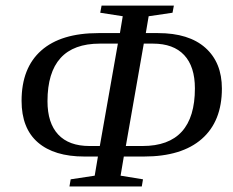

<svg xmlns="http://www.w3.org/2000/svg" viewBox="-20 -675 844 695"><path d="M496.1 -146.5Q685.5 -146.5 685.5 -355Q685.5 -434.1 646.7 -475.6Q607.9 -517.1 533.7 -517.1H500.5L435.5 -146.5ZM341.3 -517.1Q151.9 -517.1 151.9 -308.6Q151.9 -229.5 190.7 -188Q229.5 -146.5 303.7 -146.5H341.3L406.7 -517.1ZM334.5 -108.4H285.2Q176.3 -108.4 117.2 -159.4Q58.1 -210.4 58.1 -310.1Q58.1 -429.2 129.4 -492.2Q200.7 -555.2 336.4 -555.2H414.1L424.3 -616.2L342.8 -628.9L347.7 -654.8H609.4L604.5 -628.9L518.1 -616.2L507.8 -555.2H552.2Q663.6 -555.2 723.4 -502Q783.2 -448.7 783.2 -354.5Q783.2 -235.8 710.4 -172.1Q637.7 -108.4 501 -108.4H428.2L416.5 -39.1L497.6 -25.9L493.2 0H231.4L235.8 -25.9L322.8 -39.1Z"/></svg>

Font: Tinos
Style: Italic
Weight: 400
Italic angle: -16.333°
Designer: Steve Matteson
Foundry: Monotype Imaging Inc.
Version: Version 1.32